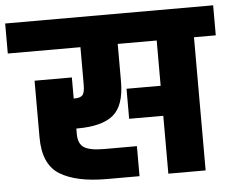

<svg xmlns="http://www.w3.org/2000/svg" viewBox="-59 -732 958 790"><g transform="rotate(-5 419.5 -337.0)"><path d="M849 -674V-550H759V0H605V-239H464V-363H605V-550H444V-395Q444 -296 397.5 -257Q351 -218 250 -218H244V-195Q244 -155 268 -139.5Q292 -124 351 -124H486V0H351Q225 0 157.5 -41.5Q90 -83 90 -195V-429H244V-342H250Q271 -342 280.5 -352Q290 -362 290 -395V-550H-10V-674Z"/></g></svg>

Font: Biryani Black
Style: Regular
Weight: 900
Designer: Dan Reynolds and Mathieu Reguer
Foundry: Dan Reynolds and Mathieu Reguer
Version: Version 1.004; ttfautohint (v1.1) -l 5 -r 5 -G 72 -x 0 -D la